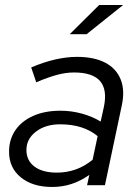

<svg xmlns="http://www.w3.org/2000/svg" viewBox="-20 -736 546 763"><path d="M187 7Q110 7 63 -31Q16 -69 16 -133Q16 -182 41 -218.5Q66 -255 112 -275.5Q158 -296 220 -296Q264 -296 305.5 -284.5Q347 -273 380 -253L393 -312Q407 -380 377.5 -414Q348 -448 274 -448Q242 -448 206.5 -438.5Q171 -429 124 -409L104 -468Q156 -490 201 -500Q246 -510 286 -510Q354 -510 398 -487Q442 -464 459.5 -420.5Q477 -377 464 -317L397 0H326L335 -41Q301 -17 264.5 -5Q228 7 187 7ZM206 -50Q245 -50 280.5 -62.5Q316 -75 348 -101L368 -195Q311 -242 219 -242Q161 -242 123 -213Q85 -184 85 -140Q85 -98 117 -74Q149 -50 206 -50ZM257 -600 374 -716H469L324 -600Z"/></svg>

Font: Red Hat Display VF
Style: Italic
Weight: 300
Italic angle: -12°
Designer: Pentagram, MCKL
Foundry: Pentagram, MCKL
Version: Version 1.023